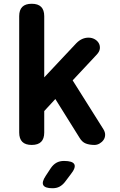

<svg xmlns="http://www.w3.org/2000/svg" viewBox="-20 -760 640 1020"><path d="M215 -56Q215 -23 198.5 -6.5Q182 10 148.5 10Q115 10 98.5 -6.5Q82 -23 82 -56V-674Q82 -707 98.5 -723.5Q115 -740 148.5 -740Q182 -740 198.5 -723.5Q215 -707 215 -674V-349L386 -531Q401 -546 417 -553Q433 -560 450 -560Q468 -560 482.5 -552Q497 -544 504.5 -531Q512 -518 510.5 -502Q509 -486 494 -470L366 -333L529 -74Q539 -58 538.5 -43Q538 -28 530 -16.5Q522 -5 509 2.5Q496 10 482 10Q456 10 436 2.5Q416 -5 402 -29L274 -234L215 -170ZM223 174 250 133Q263 114 280 104.5Q297 95 320 95Q366 95 375 113Q384 131 355 167L324 208Q311 224 295.5 232Q280 240 259 240Q219 240 210 223.5Q201 207 223 174Z"/></svg>

Font: Maple Mono Normal NL
Style: Bold
Weight: 700
Monospace: yes
Designer: subframe7536
Version: Version 7.000